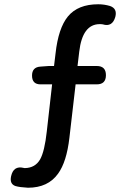

<svg xmlns="http://www.w3.org/2000/svg" viewBox="-20 -770 610 899"><path d="M111 109Q72 107 52 101Q24 91 32 55Q43 5 90 16Q92 17 97 17Q145 16 168 -24Q189 -62 199 -154L224 -375H170Q130 -375 130 -416Q130 -455 168 -458L209 -461H233L240 -519Q253 -638 298 -693Q345 -750 440 -750Q468 -750 495 -742Q530 -730 520 -691Q506 -642 461 -656Q457 -657 447 -657Q366 -657 351 -528L343 -461H433Q476 -461 476 -418Q476 -375 433 -375H405H334L305 -125Q292 -12 252 43Q205 109 111 109Z"/></svg>

Font: GenSenRounded TW M
Style: Regular
Weight: 500
Version: Version 1.501;PS 1;hotconv 16.6.51;makeotf.lib2.5.65220